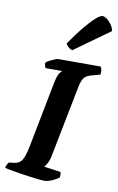

<svg xmlns="http://www.w3.org/2000/svg" viewBox="-117 -1048 680 1105"><g transform="rotate(10 223.5 -496.0)"><path d="M222 0Q215 0 192 -2.5Q169 -5 138 -9Q107 -13 76 -18Q45 -23 21 -27.5Q-3 -32 -11 -35Q-9 -45 -4 -54.5Q1 -64 5 -68L37 -72Q67 -76 81 -99Q95 -122 106 -176L181 -561Q190 -608 201.5 -623.5Q213 -639 216 -640H119Q116 -644 113.5 -652Q111 -660 112 -671Q119 -678 133.5 -685.5Q148 -693 162 -698.5Q176 -704 182 -704H430Q433 -699 436 -687Q439 -675 436 -658L388 -645Q355 -637 342 -618Q329 -599 322 -559L241 -148Q236 -122 226 -104Q216 -86 210 -80L307 -66Q309 -62 309.5 -52Q310 -42 309 -35Q292 -21 266.5 -10.5Q241 0 222 0ZM252 -768Q238 -772 227.5 -782Q217 -792 213 -800Q251 -856 286.5 -899.5Q322 -943 349 -967.5Q376 -992 389 -992Q402 -992 417 -980.5Q432 -969 444 -951.5Q456 -934 458 -916Z"/></g></svg>

Font: Texturina ExtraBold
Style: Italic
Weight: 800
Italic angle: -11°
Designer: Guillermo Torres Carreño
Foundry: Omnibus-Type
Version: Version 1.002; ttfautohint (v1.8.3)